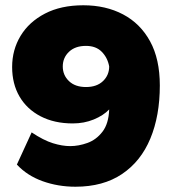

<svg xmlns="http://www.w3.org/2000/svg" viewBox="-20 -698 652 728"><path d="M266 10Q200 10 141.5 -11Q83 -32 44 -74L100 -196Q145 -166 180.5 -155Q216 -144 246 -144Q278 -144 311.5 -156Q345 -168 368.5 -198.5Q392 -229 394 -283Q372 -260 335.5 -245Q299 -230 256 -230Q186 -230 134 -257Q82 -284 54 -332Q26 -380 26 -444Q26 -509 58 -562Q90 -615 150.5 -646.5Q211 -678 296 -678Q381 -678 446.5 -643.5Q512 -609 549 -541.5Q586 -474 586 -374Q586 -259 550 -172.5Q514 -86 442.5 -38Q371 10 266 10ZM306 -368Q347 -368 370.5 -390.5Q394 -413 394 -446Q388 -479 366 -501.5Q344 -524 306 -524Q265 -524 241.5 -501.5Q218 -479 218 -446Q218 -413 241.5 -390.5Q265 -368 306 -368Z"/></svg>

Font: Gantari Black
Style: Regular
Weight: 900
Version: Version 1.000